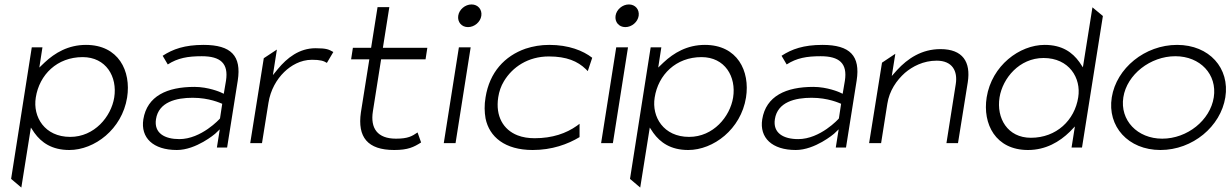

<svg xmlns="http://www.w3.org/2000/svg" viewBox="-20 -664 5542 864"><path d="M30 141 76 180 119 -90 135 -66C166 -23 213 11 292 11C405 11 529 -82 552 -225C571 -345 513 -462 367 -462C287 -462 227 -426 181 -383L157 -360L171 -451H123ZM141 -225C157 -328 237 -407 352 -407C457 -407 509 -319 494 -225C480 -139 405 -48 296 -48C181 -48 127 -138 141 -225Z M625 -127C612 -44 669 11 776 11C863 11 948 -62 948 -62L969 -82L956 0H1002L1050 -302C1067 -412 1021 -462 896 -462C811 -462 758 -443 712 -413L735 -374C780 -403 825 -411 888 -411C972 -411 1009 -379 997 -301L987 -242L972 -249C972 -249 918 -273 855 -273C732 -273 642 -232 625 -127ZM682 -128C694 -205 773 -224 847 -224C922 -224 972 -200 980 -197L970 -131C969 -129 886 -38 787 -38C721 -38 672 -65 682 -128Z M1106 -20H1159L1188 -201C1197 -259 1225 -307 1259 -340C1289 -369 1332 -395 1384 -395C1421 -395 1437 -390 1451 -381L1480 -430C1460 -441 1451 -447 1400 -447C1327 -447 1272 -404 1230 -353L1208 -326L1226 -441L1167 -402Z M1560 -397H1642L1604 -158C1588 -47 1634 11 1754 11C1816 11 1842 -2 1875 -23L1859 -68C1834 -51 1816 -40 1762 -40C1678 -40 1646 -87 1658 -163L1695 -397H1895L1903 -449H1703L1732 -632H1679L1650 -449H1568Z M2042 -593C2038 -565 2057 -542 2086 -542C2115 -542 2142 -565 2146 -593C2150 -621 2131 -644 2102 -644C2073 -644 2046 -621 2042 -593ZM1977 -20H2030L2098 -451H2045Z M2165 -226C2159 -191 2160 -160 2165 -131C2182 -48 2252 11 2377 11C2464 11 2535 -15 2588 -47V-107L2576 -98C2528 -64 2466 -42 2386 -42C2358 -42 2332 -46 2309 -55C2245 -80 2209 -141 2222 -226C2226 -252 2234 -276 2248 -299C2286 -362 2356 -410 2450 -410C2530 -410 2580 -388 2616 -353L2625 -344L2645 -404C2604 -436 2539 -462 2452 -462C2413 -462 2379 -456 2345 -445C2251 -412 2183 -339 2165 -226Z M2750 -593C2746 -565 2765 -542 2794 -542C2823 -542 2850 -565 2854 -593C2858 -621 2839 -644 2810 -644C2781 -644 2754 -621 2750 -593ZM2685 -20H2738L2806 -451H2753Z M2815 141 2861 180 2904 -90 2920 -66C2951 -23 2998 11 3077 11C3190 11 3314 -82 3337 -225C3356 -345 3298 -462 3152 -462C3072 -462 3012 -426 2966 -383L2942 -360L2956 -451H2908ZM2926 -225C2942 -328 3022 -407 3137 -407C3242 -407 3294 -319 3279 -225C3265 -139 3190 -48 3081 -48C2966 -48 2912 -138 2926 -225Z M3410 -127C3397 -44 3454 11 3561 11C3648 11 3733 -62 3733 -62L3754 -82L3741 0H3787L3835 -302C3852 -412 3806 -462 3681 -462C3596 -462 3543 -443 3497 -413L3520 -374C3565 -403 3610 -411 3673 -411C3757 -411 3794 -379 3782 -301L3772 -242L3757 -249C3757 -249 3703 -273 3640 -273C3517 -273 3427 -232 3410 -127ZM3467 -128C3479 -205 3558 -224 3632 -224C3707 -224 3757 -200 3765 -197L3755 -131C3754 -129 3671 -38 3572 -38C3506 -38 3457 -65 3467 -128Z M3891 -20H3945L3973 -197C3982 -256 4015 -303 4052 -336C4086 -365 4135 -391 4195 -391C4266 -391 4290 -344 4281 -286L4239 -20H4291L4335 -294C4349 -385 4313 -443 4212 -443C4127 -443 4064 -400 4017 -349L3993 -322L4009 -422L3949 -382Z M4420 -226C4401 -106 4460 11 4606 11C4686 11 4748 -26 4794 -71L4817 -95L4802 0H4849L4943 -592L4896 -631L4853 -361L4837 -385C4806 -428 4760 -462 4681 -462C4568 -462 4443 -369 4420 -226ZM4478 -226C4492 -312 4567 -403 4676 -403C4791 -403 4846 -313 4832 -226C4816 -123 4734 -44 4619 -44C4514 -44 4463 -132 4478 -226Z M4983 -226C4962 -95 5057 11 5202 11C5347 11 5473 -95 5494 -226C5515 -357 5422 -462 5277 -462C5132 -462 5004 -357 4983 -226ZM5035 -226C5051 -329 5157 -411 5269 -411C5381 -411 5458 -329 5442 -226C5426 -123 5323 -40 5210 -40C5098 -40 5019 -123 5035 -226Z"/></svg>

Font: Charger Sport
Style: ExLitExtObl
Weight: 200
Designer: Jasper
Foundry: Cannot Into Space Fonts
Version: Version 1.1